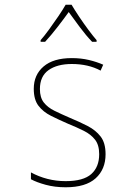

<svg xmlns="http://www.w3.org/2000/svg" viewBox="-20 -783 570 813"><path d="M258 10Q212 10 173.5 -0.5Q135 -11 111 -24V-53Q144 -35 181 -25.5Q218 -16 258 -16Q333 -16 366.5 -46Q400 -76 400 -130Q400 -169 382.5 -191.5Q365 -214 335 -229Q305 -244 268 -259Q229 -276 196 -292.5Q163 -309 143 -335Q123 -361 123 -407Q123 -466 164.5 -501.5Q206 -537 284 -537Q323 -537 356.5 -529Q390 -521 417 -509L406 -484Q354 -512 284 -512Q222 -512 185.5 -486Q149 -460 149 -406Q149 -370 165.5 -349Q182 -328 210.5 -314Q239 -300 276 -284Q317 -267 351 -249.5Q385 -232 406 -205Q427 -178 427 -130Q427 -66 385 -28Q343 10 258 10ZM152 -613Q168 -631 188 -658.5Q208 -686 227 -714Q246 -742 258 -763H283Q296 -741 315 -712.5Q334 -684 354.5 -656.5Q375 -629 389 -613V-606H370Q344 -633 318 -668Q292 -703 271 -732Q251 -704 223.5 -668.5Q196 -633 171 -606H152Z"/></svg>

Font: Noto Sans Mono Condensed Thin
Style: Regular
Weight: 100
Width: 3
Designer: Monotype Design Team
Foundry: Monotype Imaging Inc.
Version: Version 2.014; ttfautohint (v1.8.4.7-5d5b)